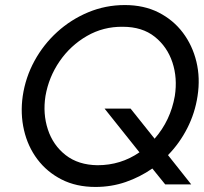

<svg xmlns="http://www.w3.org/2000/svg" viewBox="-20 -730 807 760"><path d="M70 -350Q60 -280 75 -215Q90 -150 128 -99.5Q166 -49 224 -19.5Q282 10 358 10Q421 10 477.5 -9.5Q534 -29 583 -63L634 0H737L645 -116Q691 -163 721.5 -223Q752 -283 762 -350Q773 -421 757.5 -485.5Q742 -550 704 -600.5Q666 -651 608 -680.5Q550 -710 474 -710Q398 -710 329.5 -681.5Q261 -653 206.5 -603.5Q152 -554 116.5 -489Q81 -424 70 -350ZM394 -300 532 -127Q458 -76 366 -76Q290 -77 240 -116Q190 -155 169.5 -217.5Q149 -280 160 -350Q173 -425 216 -487.5Q259 -550 324 -587.5Q389 -625 466 -624Q543 -624 592.5 -584.5Q642 -545 662.5 -483Q683 -421 672 -350Q655 -253 592 -181L497 -300Z"/></svg>

Font: Jost* 400 Book Italic
Style: Italic
Weight: 400
Italic angle: -10°
Version: Version 3.200; ttfautohint (v0.97) -l 8 -r 50 -G 200 -x 14 -